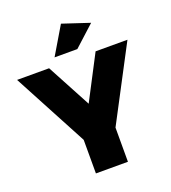

<svg xmlns="http://www.w3.org/2000/svg" viewBox="-171 -1052 1044 1172"><g transform="rotate(-20 350.5 -466.0)"><path d="M-8 -701H200L353 -415L502 -701H709L457 -222V0H249V-218ZM254 -752 361 -932 536 -874 402 -752Z"/></g></svg>

Font: Trueno
Style: ExBd
Weight: 800
Designer: Julieta Ulanovsky
Foundry: Julieta Ulanovsky
Version: Version 3.001b